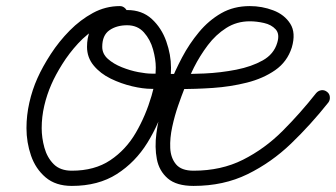

<svg xmlns="http://www.w3.org/2000/svg" viewBox="-20 -586 1104 631"><path d="M374 -566Q384 -566 391.5 -558.5Q399 -551 399 -541Q399 -531 391.5 -523.5Q384 -516 374 -516Q336 -516 301 -495.5Q266 -475 236.5 -443Q207 -411 184.5 -375Q162 -339 149 -309Q134 -275 125.5 -238.5Q117 -202 117 -165Q117 -133 126 -100.5Q135 -68 156.5 -46.5Q178 -25 216 -25Q291 -25 342.5 -59.5Q394 -94 426.5 -150Q459 -206 478 -271Q485 -294 488.5 -317Q492 -340 492 -364Q492 -391 483 -423.5Q474 -456 453 -479.5Q432 -503 398 -503Q363 -503 339.5 -486.5Q316 -470 316 -432Q316 -409 334.5 -392.5Q353 -376 380.5 -365Q408 -354 434.5 -349Q461 -344 478 -344Q505 -344 551.5 -343Q598 -342 652 -344.5Q706 -347 756.5 -357Q807 -367 843.5 -387.5Q880 -408 891 -445Q900 -474 886 -489.5Q872 -505 847.5 -510.5Q823 -516 801 -516Q758 -516 723.5 -494Q689 -472 663 -437.5Q637 -403 617.5 -364.5Q598 -326 585 -292Q577 -272 565.5 -239Q554 -206 546 -169Q538 -132 539.5 -99.5Q541 -67 558.5 -46Q576 -25 616 -25Q707 -25 778.5 -61Q850 -97 908.5 -155.5Q967 -214 1019 -280Q1026 -288 1036 -289.5Q1046 -291 1055 -284Q1063 -278 1064 -267.5Q1065 -257 1059 -249Q1001 -176 936.5 -114Q872 -52 793.5 -13.5Q715 25 616 25Q560 25 531.5 0.5Q503 -24 495.5 -63Q488 -102 494 -147.5Q500 -193 513 -236Q526 -279 538 -310Q555 -353 578.5 -397.5Q602 -442 634 -480.5Q666 -519 707 -542.5Q748 -566 801 -566Q841 -566 878 -552Q915 -538 934 -508Q953 -478 939 -430Q924 -383 884.5 -355.5Q845 -328 791.5 -314.5Q738 -301 679.5 -297Q621 -293 568 -293.5Q515 -294 478 -294Q450 -294 414 -302.5Q378 -311 344 -327.5Q310 -344 288 -370.5Q266 -397 266 -432Q266 -491 304 -522Q342 -553 398 -553Q447 -553 479 -523.5Q511 -494 526.5 -450Q542 -406 542 -364Q542 -337 538 -310Q534 -283 526 -257Q504 -181 464.5 -117Q425 -53 364 -14Q303 25 216 25Q163 25 130 -3Q97 -31 82 -74.5Q67 -118 67 -165Q67 -207 76.5 -249Q86 -291 103 -329Q120 -367 147 -408.5Q174 -450 209 -485.5Q244 -521 285.5 -543.5Q327 -566 374 -566Q374 -566 374 -566Q374 -566 374 -566Z"/></svg>

Font: FRB American Cursive Semibold
Style: Italic
Weight: 600
Italic angle: -25°
Version: Version 2.0;Modular Font Editor K font №1